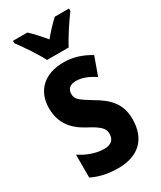

<svg xmlns="http://www.w3.org/2000/svg" viewBox="-196 -835 767 914"><g transform="rotate(-30 187.0 -378.0)"><path d="M135 -606H254C275 -648 320 -715 348 -753V-766H270C245 -743 224 -721 194 -685C167 -718 141 -746 119 -766H40V-753C69 -715 116 -645 135 -606ZM347 -160C347 -244 301 -289 234 -328C166 -369 154 -380 154 -408C154 -435 171 -451 203 -451C239 -451 274 -435 305 -414L341 -514C295 -542 249 -557 196 -557C92 -557 28 -498 28 -402C28 -323 67 -272 135 -235C205 -199 217 -180 217 -153C217 -120 197 -103 160 -103C113 -103 64 -123 29 -147V-21C71 0 119 10 172 10C282 10 347 -49 347 -160Z"/></g></svg>

Font: Noto Sans Arabic UI XCn
Style: Bold
Weight: 700
Width: 2
Designer: Monotype Design Team, Nadine Chahine and Nizar Qandah
Foundry: Monotype Imaging Inc.
Version: Version 2.010